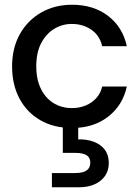

<svg xmlns="http://www.w3.org/2000/svg" viewBox="-20 -528 586 810"><path d="M284 12Q207 12 150 -21Q93 -54 62 -112.5Q31 -171 31 -248Q31 -325 63.5 -383.5Q96 -442 153.5 -475Q211 -508 284 -508Q375 -508 436.5 -460.5Q498 -413 515 -333H411Q401 -378 365.5 -402.5Q330 -427 283 -427Q243 -427 209 -406.5Q175 -386 154 -346.5Q133 -307 133 -248Q133 -205 144.5 -172.5Q156 -140 176.5 -117.5Q197 -95 224 -83.5Q251 -72 283 -72Q315 -72 341.5 -83Q368 -94 386.5 -114.5Q405 -135 411 -163H515Q498 -84 436.5 -36Q375 12 284 12ZM199 262V202H298Q330 202 345.5 191Q361 180 361 158Q361 137 345.5 127Q330 117 298 117H245V-5H310V60Q346 59 375.5 70Q405 81 422 103.5Q439 126 439 160Q439 192 422.5 215Q406 238 378 250Q350 262 315 262Z"/></svg>

Font: DM Sans 36pt Medium
Style: Regular
Weight: 500
Designer: Colophon Foundry, Jonny Pinhorn
Foundry: Colophon Foundry
Version: Version 4.004;gftools[0.9.30]